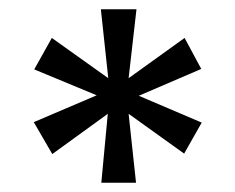

<svg xmlns="http://www.w3.org/2000/svg" viewBox="-20 -739 509 415"><path d="M199 -344 213 -493 93 -406 53 -475 189 -533 54 -589 92 -657 214 -570 198 -719H275L258 -570L379 -657L415 -590L280 -532L416 -474L378 -407L258 -493L274 -344Z"/></svg>

Font: DM Sans 36pt Medium
Style: Regular
Weight: 500
Designer: Colophon Foundry, Jonny Pinhorn
Foundry: Colophon Foundry
Version: Version 4.004;gftools[0.9.30]